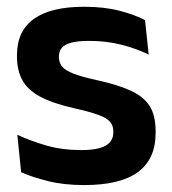

<svg xmlns="http://www.w3.org/2000/svg" viewBox="-20 -522 496 554"><path d="M223 12Q164 12 118.2 0.5Q72.5 -11 41 -25L30 -133Q68 -115.5 113.5 -102.2Q159 -89 214 -89Q263 -89 285 -101.8Q307 -114.5 307 -140V-143Q307 -160 297.2 -171Q287.5 -182 262.5 -191Q237.5 -200 192.5 -210Q131 -224 95.2 -243.5Q59.5 -263 44.2 -291.2Q29 -319.5 29 -358.5V-363Q29 -432.5 77.8 -467.5Q126.5 -502.5 223 -502.5Q280.5 -502.5 324.8 -491Q369 -479.5 398.5 -464L409 -364.5Q374.5 -381.5 331 -392.8Q287.5 -404 237.5 -404Q204.5 -404 185.2 -398.8Q166 -393.5 158 -383.5Q150 -373.5 150 -359.5V-356.5Q150 -341.5 159 -330.2Q168 -319 191.5 -309.8Q215 -300.5 258.5 -291Q320 -277.5 357.5 -260.2Q395 -243 412 -215.8Q429 -188.5 429 -144V-138Q429 -63 378 -25.5Q327 12 223 12Z"/></svg>

Font: Anek Bangla
Style: Semi-bold
Weight: 600
Designer: Sulekha Rajkumar (Bangla), Yesha Goshar (Latin)
Foundry: Ek Type
Version: Version 1.002;March 21, 2022;FontCreator 13.0.0.2683 64-bit